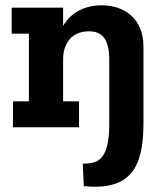

<svg xmlns="http://www.w3.org/2000/svg" viewBox="-20 -480 609 724"><path d="M29 0H278V-98H218V-259C219 -320 254 -362 315 -362C366 -362 392 -332 392 -254V-5C390 128 345 137 292 137L296 222C471 239 521 154 521 -16V-304C521 -411 448 -460 363 -460C297 -460 246 -431 218 -382V-451H24V-353H89V-98H29Z"/></svg>

Font: Zilla Slab Bold
Style: Regular
Weight: 700
Designer: Typotheque.com
Foundry: Typotheque type foundry
Version: Version 1.3; 2018